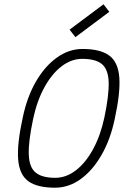

<svg xmlns="http://www.w3.org/2000/svg" viewBox="-20 -860 640 894"><path d="M236 14Q153 14 111.5 -16.5Q70 -47 64.5 -118.5Q59 -190 86 -313Q106 -409 147.5 -480.5Q189 -552 245 -592Q301 -632 364 -632Q447 -632 488.5 -601.5Q530 -571 535.5 -500Q541 -429 514 -305Q494 -210 452.5 -138Q411 -66 355.5 -26Q300 14 236 14ZM237 -32Q288 -32 333.5 -67Q379 -102 413.5 -165.5Q448 -229 466 -313Q488 -418 486 -477.5Q484 -537 454.5 -561.5Q425 -586 363 -586Q312 -586 266.5 -551Q221 -516 186.5 -453Q152 -390 134 -305Q112 -201 114 -141Q116 -81 146 -56.5Q176 -32 237 -32ZM331 -687 304 -722 462 -840 489 -805Z"/></svg>

Font: Victor Mono Thin
Style: Italic
Weight: 100
Italic angle: -12°
Monospace: yes
Designer: Rune Bjørnerås
Version: Version 1.561;gftools[0.9.30]